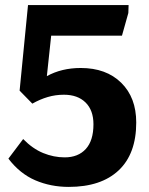

<svg xmlns="http://www.w3.org/2000/svg" viewBox="-20 -720 584 754"><path d="M250 14Q179 14 118.5 -12Q58 -38 13 -97L71 -174Q108 -136 149.5 -119Q191 -102 234 -102Q287 -102 317 -135Q347 -168 347 -232Q347 -287 316 -317.5Q285 -348 231 -348Q198 -348 167.5 -339Q137 -330 107 -313L57 -364L90 -700H485L484 -669L459 -580H181L164 -421Q222 -453 297 -453Q397 -453 456 -395Q515 -337 515 -239Q515 -116 446 -51Q377 14 250 14Z"/></svg>

Font: Literata
Style: Bold
Weight: 700
Designer: Latin by Veronika Burian and Jose Scaglione. Greek by Irene Vlachou. Cyrillic by Vera Evstafieva.
Foundry: TypeTogether
Version: Version 3.103; ttfautohint (v1.8.4.7-5d5b);gftools[0.9.29]